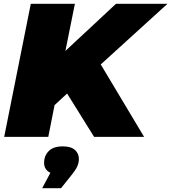

<svg xmlns="http://www.w3.org/2000/svg" viewBox="-20 -720 901 1010"><path d="M2 0 142 -700H374L324 -452L590 -700H861L510 -381L738 0H475L333 -228L267 -167L234 0ZM202 270 245 189Q212 173 212 137Q212 99 236.5 74.5Q261 50 310 50Q354 50 374.5 69Q395 88 395 116Q395 135 387 154Q379 173 353 205L301 270Z"/></svg>

Font: Montserrat Black
Style: Italic
Weight: 900
Italic angle: -11.3°
Designer: Julieta Ulanovsky
Foundry: Julieta Ulanovsky
Version: Version 9.000; ttfautohint (v1.8.4.7-5d5b)